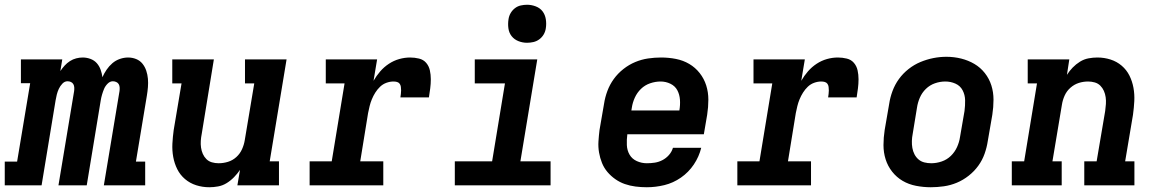

<svg xmlns="http://www.w3.org/2000/svg" viewBox="-62 -780 4882 808"><path d="M-42 0V-100H10L65 -430H26V-530H200L192 -481Q200 -493 210 -504Q220 -515 232.5 -523Q245 -531 259 -534.5Q273 -538 286 -538Q303 -538 319 -532Q335 -526 345.5 -514Q356 -502 361.5 -486.5Q367 -471 369 -455Q376 -471 386.5 -486.5Q397 -502 411 -514Q425 -526 442.5 -532Q460 -538 477 -538Q495 -538 511 -531.5Q527 -525 537.5 -512Q548 -499 553.5 -482.5Q559 -466 560.5 -448.5Q562 -431 560.5 -413Q559 -395 556 -377L510 -100H549V0H375L441 -397Q442 -405 441.5 -412.5Q441 -420 437.5 -426Q434 -432 427 -435Q420 -438 413 -438Q401 -438 391 -428Q381 -418 376 -406Q371 -394 367.5 -382Q364 -370 362 -358L303 0H184L250 -397Q251 -405 250.5 -412.5Q250 -420 246.5 -426Q243 -432 236.5 -435Q230 -438 222 -438Q210 -438 200.5 -428Q191 -418 185.5 -406Q180 -394 177 -382Q174 -370 172 -358L113 0Z M819 8Q790 8 763.5 -0.5Q737 -9 716.5 -26.5Q696 -44 684 -68Q672 -92 667 -119.5Q662 -147 663.5 -175.5Q665 -204 669 -233L702 -429H663V-530H838L787 -217Q784 -202 783 -187.5Q782 -173 784 -159Q786 -145 791.5 -132.5Q797 -120 806.5 -110.5Q816 -101 829.5 -97Q843 -93 858 -93Q878 -93 897.5 -99Q917 -105 932.5 -119Q948 -133 956.5 -152Q965 -171 968 -190L1008 -429H969V-530H1144L1073 -101H1112V0H937L948 -65Q937 -49 923 -34.5Q909 -20 892 -9.5Q875 1 856 4.5Q837 8 819 8Z M1241 0V-101H1334L1388 -429H1309V-530H1525L1510 -440Q1522 -461 1538 -479.5Q1554 -498 1574.5 -511.5Q1595 -525 1618 -531.5Q1641 -538 1664 -538Q1683 -538 1701.5 -533.5Q1720 -529 1731.5 -515.5Q1743 -502 1747 -484Q1751 -466 1751 -446.5Q1751 -427 1748.5 -408Q1746 -389 1743 -370H1623Q1624 -377 1625 -384.5Q1626 -392 1626 -399.5Q1626 -407 1625 -414.5Q1624 -422 1620 -427.5Q1616 -433 1609 -435Q1602 -437 1594 -437Q1579 -437 1564 -431.5Q1549 -426 1537.5 -415Q1526 -404 1517.5 -390.5Q1509 -377 1503 -362.5Q1497 -348 1493.5 -333.5Q1490 -319 1487 -304L1454 -101H1551V0Z M1852 0V-101H2009L2063 -429H1936V-530H2199L2128 -101H2255V0ZM2156 -600Q2137 -600 2119.5 -607Q2102 -614 2091 -628Q2080 -642 2077.5 -661Q2075 -680 2078 -699Q2080 -713 2087 -725Q2094 -737 2105 -745.5Q2116 -754 2129.5 -757Q2143 -760 2156 -760Q2175 -760 2193 -753Q2211 -746 2221.5 -732Q2232 -718 2235 -699Q2238 -680 2235 -661Q2233 -647 2226 -635Q2219 -623 2207.5 -614.5Q2196 -606 2182.5 -603Q2169 -600 2156 -600Z M2660 8Q2636 8 2612.5 5Q2589 2 2567.5 -5.5Q2546 -13 2527.5 -26Q2509 -39 2494.5 -56Q2480 -73 2471.5 -94Q2463 -115 2459 -138Q2455 -161 2456.5 -185Q2458 -209 2461 -233L2480 -343Q2484 -370 2494 -397Q2504 -424 2521 -447.5Q2538 -471 2561.5 -489.5Q2585 -508 2611.5 -519Q2638 -530 2665.5 -534Q2693 -538 2720 -538Q2752 -538 2782.5 -532Q2813 -526 2838.5 -511Q2864 -496 2882.5 -472.5Q2901 -449 2910 -420.5Q2919 -392 2919 -360.5Q2919 -329 2914 -297L2900 -215H2578Q2575 -192 2576 -169.5Q2577 -147 2587.5 -129Q2598 -111 2618 -102Q2638 -93 2660 -93Q2677 -93 2693.5 -95.5Q2710 -98 2725.5 -106Q2741 -114 2753 -127.5Q2765 -141 2770 -158H2889Q2880 -121 2858 -88Q2836 -55 2803.5 -32.5Q2771 -10 2734 -1Q2697 8 2660 8ZM2595 -315H2797Q2801 -338 2799.5 -360Q2798 -382 2788.5 -400Q2779 -418 2759.5 -427.5Q2740 -437 2718 -437Q2696 -437 2674 -429.5Q2652 -422 2635.5 -406Q2619 -390 2609.5 -369Q2600 -348 2597 -327Z M3041 0V-101H3134L3188 -429H3109V-530H3325L3310 -440Q3322 -461 3338 -479.5Q3354 -498 3374.5 -511.5Q3395 -525 3418 -531.5Q3441 -538 3464 -538Q3483 -538 3501.5 -533.5Q3520 -529 3531.5 -515.5Q3543 -502 3547 -484Q3551 -466 3551 -446.5Q3551 -427 3548.5 -408Q3546 -389 3543 -370H3423Q3424 -377 3425 -384.5Q3426 -392 3426 -399.5Q3426 -407 3425 -414.5Q3424 -422 3420 -427.5Q3416 -433 3409 -435Q3402 -437 3394 -437Q3379 -437 3364 -431.5Q3349 -426 3337.5 -415Q3326 -404 3317.5 -390.5Q3309 -377 3303 -362.5Q3297 -348 3293.5 -333.5Q3290 -319 3287 -304L3254 -101H3351V0Z M3855 8Q3824 8 3793 2Q3762 -4 3736.5 -19Q3711 -34 3692.5 -57.5Q3674 -81 3665 -109.5Q3656 -138 3656 -169.5Q3656 -201 3661 -233L3680 -343Q3684 -370 3694 -397Q3704 -424 3721 -447.5Q3738 -471 3761.5 -489.5Q3785 -508 3811.5 -519Q3838 -530 3865.5 -535.5Q3893 -541 3921 -541Q3953 -541 3983 -533.5Q4013 -526 4038.5 -511Q4064 -496 4082.5 -472.5Q4101 -449 4110 -420.5Q4119 -392 4119 -360.5Q4119 -329 4114 -297L4095 -187Q4091 -160 4081.5 -133Q4072 -106 4055 -82.5Q4038 -59 4014.5 -40.5Q3991 -22 3964.5 -11Q3938 0 3910 4Q3882 8 3855 8ZM3857 -93Q3879 -93 3901 -100.5Q3923 -108 3939.5 -124Q3956 -140 3965.5 -161Q3975 -182 3978 -203L3997 -313Q4000 -336 3999.5 -358.5Q3999 -381 3989 -400Q3979 -419 3959 -428Q3939 -437 3916 -437Q3894 -437 3872.5 -429.5Q3851 -422 3834.5 -406Q3818 -390 3809 -369Q3800 -348 3797 -327L3779 -217Q3776 -202 3775.5 -187Q3775 -172 3777.5 -157.5Q3780 -143 3786.5 -130.5Q3793 -118 3803.5 -109Q3814 -100 3828 -96.5Q3842 -93 3857 -93Z M4196 0V-101H4248L4302 -429H4263V-530H4438L4428 -465Q4438 -481 4452 -495.5Q4466 -510 4483 -520.5Q4500 -531 4519 -534.5Q4538 -538 4556 -538Q4585 -538 4611.5 -529.5Q4638 -521 4658.5 -503.5Q4679 -486 4691 -462Q4703 -438 4708 -410.5Q4713 -383 4711.5 -354.5Q4710 -326 4706 -297L4673 -101H4712V0H4501V-101H4553L4589 -313Q4591 -328 4592 -342.5Q4593 -357 4591 -371Q4589 -385 4583.5 -397.5Q4578 -410 4568.5 -419.5Q4559 -429 4545.5 -433Q4532 -437 4517 -437Q4497 -437 4478 -431Q4459 -425 4443 -411Q4427 -397 4418.5 -378Q4410 -359 4407 -340L4367 -101H4406V0Z"/></svg>

Font: Iosevka Curly Slab ExObl
Style: Bold
Weight: 700
Width: 7
Italic angle: -9°
Monospace: yes
Designer: Belleve Invis
Foundry: Belleve Invis
Version: Version 11.0.0; ttfautohint (v1.8.3)